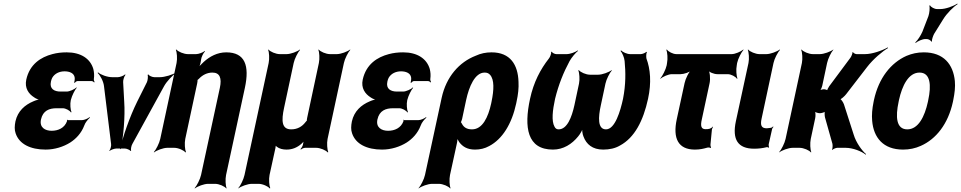

<svg xmlns="http://www.w3.org/2000/svg" viewBox="-20 -833 5416 1082"><path d="M271 -96C235 -96 201 -114 211 -160C222 -210 258 -223 299 -223H334C350 -223 374 -210 380 -199L383 -202C377 -213 374 -247 379 -269L380 -272C385 -293 402 -327 412 -338L411 -341C401 -330 372 -317 356 -317H321C286 -317 258 -332 267 -373C269 -380 270 -387 274 -394C288 -419 315 -431 344 -431C370 -431 398 -422 401 -395C402 -389 400 -372 398 -367L401 -366C404 -370 411 -376 416 -376H497C502 -376 509 -371 510 -368L513 -371C511 -375 508 -382 509 -388C512 -409 510 -427 506 -444C489 -503 435 -538 356 -538C327 -538 301 -535 275 -528C210 -511 147 -471 128 -384C118 -337 141 -304 173 -284C182 -277 200 -270 210 -269L211 -273C201 -274 181 -268 168 -262C120 -242 80 -207 67 -149C62 -124 61 -101 68 -82C88 -21 152 10 237 10C288 10 338 -6 376 -30C407 -50 438 -81 455 -126C460 -142 477 -162 487 -170L485 -173C475 -165 455 -156 442 -156H362C360 -156 360 -158 359 -159L357 -157C358 -156 358 -153 358 -151C344 -111 307 -96 271 -96Z M680 -260 674 -370C673 -381 680 -404 687 -411L685 -414C678 -406 655 -398 644 -398H613C584 -398 547 -412 533 -425L530 -422C544 -410 563 -375 566 -348L606 -22C608 -12 603 9 596 16L597 18C603 12 625 4 636 4H683C694 4 712 12 716 18L719 16C716 9 720 -12 726 -22L905 -348C920 -375 953 -410 973 -422V-425C953 -412 909 -398 880 -398H850C839 -398 819 -406 816 -414L812 -411C815 -404 813 -381 808 -370L753 -260C711 -175 671 -60 657 7H661C675 -60 686 -175 680 -260Z M1177 -424C1218 -424 1231 -394 1219 -338L1113 153C1108 177 1089 214 1077 227L1078 229C1093 217 1130 203 1153 203H1192C1215 203 1246 217 1255 229L1257 227C1251 214 1249 177 1254 153L1360 -338C1387 -463 1361 -538 1255 -538C1205 -538 1162 -515 1128 -484C1116 -473 1099 -456 1093 -445L1097 -443C1103 -454 1110 -474 1112 -489L1113 -496C1114 -510 1126 -535 1135 -543L1134 -546C1124 -537 1099 -528 1085 -528H1039C1016 -528 983 -542 974 -554L971 -552C977 -539 980 -502 975 -478L883 -50C878 -26 859 11 847 24L848 26C863 14 900 0 923 0H962C985 0 1016 14 1025 26L1028 24C1022 11 1019 -26 1024 -50L1091 -362C1092 -366 1095 -383 1092 -385L1090 -382C1092 -380 1099 -387 1102 -390C1121 -410 1147 -424 1177 -424Z M1687 -17C1685 -9 1678 3 1673 7L1676 10C1681 5 1692 0 1700 0H1762C1785 0 1817 14 1827 26L1830 24C1824 11 1821 -26 1826 -50L1918 -478C1923 -502 1942 -539 1954 -552L1953 -554C1938 -542 1901 -528 1878 -528H1840C1817 -528 1785 -542 1776 -554L1774 -552C1780 -539 1782 -502 1777 -478L1711 -169C1710 -166 1708 -152 1710 -151L1712 -154C1710 -155 1703 -147 1701 -144C1682 -119 1655 -104 1621 -104C1567 -104 1565 -152 1581 -226L1635 -478C1640 -502 1659 -539 1671 -552L1670 -554C1655 -542 1618 -528 1595 -528H1557C1534 -528 1502 -542 1493 -554L1491 -552C1497 -539 1499 -502 1494 -478L1358 153C1353 177 1335 214 1323 227V229C1338 217 1376 203 1399 203H1437C1460 203 1491 217 1500 229L1503 227C1497 214 1494 177 1499 153L1532 2C1534 -5 1535 -17 1533 -22L1529 -20C1530 -15 1536 -9 1540 -6C1554 5 1573 10 1595 10C1628 10 1655 -2 1678 -22C1684 -28 1694 -37 1698 -44L1695 -45C1691 -39 1688 -26 1687 -17Z M2167 -96C2131 -96 2097 -114 2107 -160C2118 -210 2154 -223 2195 -223H2230C2246 -223 2270 -210 2276 -199L2279 -202C2273 -213 2270 -247 2275 -269L2276 -272C2281 -293 2298 -327 2308 -338L2307 -341C2297 -330 2268 -317 2252 -317H2217C2182 -317 2154 -332 2163 -373C2165 -380 2166 -387 2170 -394C2184 -419 2211 -431 2240 -431C2266 -431 2294 -422 2297 -395C2298 -389 2296 -372 2294 -367L2297 -366C2300 -370 2307 -376 2312 -376H2393C2398 -376 2405 -371 2406 -368L2409 -371C2407 -375 2404 -382 2405 -388C2408 -409 2406 -427 2402 -444C2385 -503 2331 -538 2252 -538C2223 -538 2197 -535 2171 -528C2106 -511 2043 -471 2024 -384C2014 -337 2037 -304 2069 -284C2078 -277 2096 -270 2106 -269L2107 -273C2097 -274 2077 -268 2064 -262C2016 -242 1976 -207 1963 -149C1958 -124 1957 -101 1964 -82C1984 -21 2048 10 2133 10C2184 10 2234 -6 2272 -30C2303 -50 2334 -81 2351 -126C2356 -142 2373 -162 2383 -170L2381 -173C2371 -165 2351 -156 2338 -156H2258C2256 -156 2256 -158 2255 -159L2253 -157C2254 -156 2254 -153 2254 -151C2240 -111 2203 -96 2167 -96Z M2657 10C2685 10 2712 4 2737 -10C2811 -49 2864 -134 2889 -250L2891 -260C2900 -301 2904 -338 2902 -372C2899 -468 2856 -538 2750 -538C2718 -538 2689 -532 2661 -519C2568 -483 2495 -401 2469 -282L2375 153C2370 177 2351 214 2339 227V229C2354 217 2392 203 2415 203H2453C2476 203 2508 217 2517 229L2519 227C2513 214 2511 177 2516 153L2555 -26C2558 -39 2559 -57 2557 -66L2553 -64C2554 -55 2562 -41 2568 -32C2587 -7 2613 10 2657 10ZM2640 -104C2610 -104 2593 -116 2583 -136C2582 -139 2577 -146 2575 -145L2576 -141C2578 -143 2583 -159 2584 -162L2607 -270C2623 -344 2656 -424 2711 -424C2725 -424 2734 -420 2742 -411C2766 -384 2764 -327 2750 -260L2748 -250C2731 -172 2699 -104 2640 -104Z M2967 -276C2932 -115 2951 10 3096 10C3155 10 3203 -21 3238 -64C3250 -78 3263 -102 3266 -114H3262C3259 -102 3262 -78 3268 -64C3284 -20 3319 10 3379 10C3415 10 3447 3 3474 -13C3556 -57 3605 -152 3632 -276C3652 -368 3645 -444 3623 -503C3621 -512 3621 -533 3626 -539L3622 -541C3618 -535 3599 -528 3591 -528H3532C3513 -528 3490 -539 3480 -549L3477 -546C3486 -536 3498 -510 3500 -489C3506 -426 3507 -357 3491 -276C3476 -207 3446 -104 3395 -104C3347 -104 3351 -172 3366 -240L3392 -362C3397 -386 3416 -423 3428 -436L3427 -438C3412 -426 3374 -412 3351 -412H3305C3282 -412 3251 -426 3242 -438L3239 -436C3245 -423 3248 -386 3243 -362L3217 -240C3202 -172 3176 -104 3128 -104C3117 -104 3110 -109 3105 -119C3087 -151 3094 -211 3108 -276C3128 -357 3156 -426 3190 -489C3202 -510 3224 -536 3237 -546L3236 -549C3222 -539 3193 -528 3173 -528H3115C3107 -528 3091 -535 3090 -542L3086 -540C3088 -533 3080 -511 3073 -503C3026 -443 2987 -370 2967 -276Z M3956 -105C3930 -105 3927 -125 3935 -160L3979 -365C3984 -389 3981 -429 3971 -441L3969 -439C3975 -426 4004 -415 4023 -415H4081C4100 -415 4126 -401 4133 -389L4136 -391C4130 -404 4127 -441 4132 -465L4134 -478C4139 -502 4158 -539 4170 -552L4169 -554C4155 -542 4123 -528 4103 -528H3792C3772 -528 3746 -542 3738 -554L3735 -552C3741 -539 3744 -502 3739 -478L3737 -465C3732 -441 3713 -404 3701 -391L3702 -389C3715 -401 3747 -415 3766 -415H3815C3834 -415 3868 -426 3880 -439L3878 -441C3862 -429 3843 -389 3838 -365L3794 -162C3770 -52 3803 10 3896 10C3924 10 3945 5 3966 -1C3972 -3 3982 -1 3986 1L3987 -2C3985 -5 3983 -14 3984 -21L3992 -104C3993 -109 3997 -115 3998 -117L3997 -120C3987 -107 3974 -105 3956 -105Z M4230 5C4256 5 4278 2 4298 -3C4302 -5 4310 -3 4312 0L4314 -3C4313 -6 4311 -15 4312 -20L4331 -105C4332 -110 4336 -115 4339 -118L4336 -120C4334 -118 4329 -113 4325 -113L4319 -112L4301 -110C4272 -110 4263 -125 4272 -165L4339 -478C4344 -502 4363 -539 4376 -552L4374 -554C4359 -542 4321 -528 4299 -528H4260C4238 -528 4205 -542 4196 -554L4194 -552C4200 -539 4203 -502 4198 -478L4127 -150C4105 -47 4138 5 4230 5Z M4629 -172 4671 -23C4673 -15 4672 5 4669 10L4671 12C4674 7 4691 0 4698 0H4746C4786 0 4837 20 4859 39L4860 35C4838 17 4804 -30 4791 -74L4736 -245C4732 -256 4720 -276 4712 -276L4711 -272C4719 -272 4741 -292 4749 -303L4867 -456C4900 -499 4953 -544 4984 -562L4983 -566C4952 -548 4895 -528 4855 -528H4807C4801 -528 4788 -534 4787 -540L4784 -538C4785 -532 4777 -513 4772 -507L4653 -347C4649 -342 4640 -325 4641 -320L4644 -322C4643 -327 4628 -330 4623 -330C4615 -330 4600 -326 4595 -321L4598 -318C4604 -323 4612 -341 4614 -351L4641 -478C4646 -502 4664 -539 4676 -552V-554C4661 -542 4623 -528 4600 -528H4561C4538 -528 4506 -542 4497 -554L4495 -552C4501 -539 4504 -502 4499 -478L4407 -50C4402 -26 4383 11 4371 24V26C4386 14 4424 0 4447 0H4486C4509 0 4541 14 4550 26L4552 24C4546 11 4544 -26 4549 -50L4574 -167C4577 -180 4576 -204 4571 -211L4567 -208C4571 -201 4589 -195 4600 -195H4601C4608 -195 4628 -200 4631 -205L4629 -207C4626 -202 4627 -180 4629 -172Z M4905 -269 4903 -259C4895 -220 4892 -185 4895 -152C4903 -58 4957 10 5069 10C5105 10 5138 3 5169 -11C5255 -49 5323 -134 5350 -259L5352 -269C5360 -308 5364 -343 5361 -376C5352 -470 5298 -538 5186 -538C5150 -538 5119 -531 5088 -518C5001 -479 4932 -394 4905 -269ZM5211 -269 5209 -259C5191 -176 5155 -104 5093 -104C5030 -104 5026 -175 5044 -259L5046 -269C5064 -351 5100 -424 5162 -424C5224 -424 5229 -352 5211 -269ZM5212 -742 5178 -654C5169 -633 5150 -604 5138 -594L5140 -591C5152 -601 5178 -613 5195 -613H5203C5212 -613 5227 -605 5228 -598L5232 -600C5230 -607 5238 -631 5244 -642L5295 -724C5315 -757 5353 -795 5376 -809L5375 -813C5353 -798 5309 -782 5280 -782H5260C5246 -782 5226 -793 5221 -803L5217 -801C5221 -791 5218 -759 5212 -742Z"/></svg>

Font: Asimov
Style: EdgeExtremeIt
Weight: 500
Designer: Google
Version: Version 2.000980: 2014